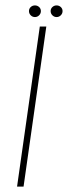

<svg xmlns="http://www.w3.org/2000/svg" viewBox="-20 -689 251 709"><path d="M43 0 127 -591H151L67 0ZM109 -626Q100 -626 93.5 -632.5Q87 -639 87 -648Q87 -657 93.5 -663Q100 -669 109 -669Q118 -669 124.5 -663Q131 -657 131 -648Q131 -639 124.5 -632.5Q118 -626 109 -626ZM189 -626Q180 -626 173.5 -632.5Q167 -639 167 -648Q167 -657 173.5 -663Q180 -669 189 -669Q198 -669 204.5 -663Q211 -657 211 -648Q211 -639 204.5 -632.5Q198 -626 189 -626Z"/></svg>

Font: Alumni Sans Thin Thin
Style: Italic
Weight: 250
Italic angle: -8°
Version: Version 1.016